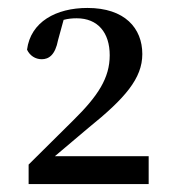

<svg xmlns="http://www.w3.org/2000/svg" viewBox="-20 -931 436 483"><path d="M52 -468H354V-538H118L202 -609C295 -684 338 -734 338 -795C338 -860 294 -911 200 -911C121 -911 57 -876 48 -806C55 -791 69 -782 85 -782C103 -782 119 -793 126 -830L140 -881C151 -884 162 -885 173 -885C226 -885 256 -849 256 -792C256 -735 227 -690 164 -628L52 -517Z"/></svg>

Font: Noto Serif JP SemiBold
Style: Regular
Weight: 600
Designer: Ryoko NISHIZUKA 西塚涼子 (kana & ideographs); Frank Grießhammer (Latin, Greek & Cyrillic); Wenlong ZHANG 张文龙 (bopomofo); San
Foundry: Adobe
Version: Version 2.001;hotconv 1.1.0;makeotfexe 2.6.0